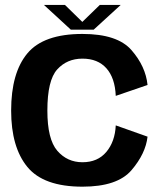

<svg xmlns="http://www.w3.org/2000/svg" viewBox="-20 -732 648 758"><path d="M305.5 5Q443.5 5 499.2 -60.2Q555 -125.5 562.5 -192.5L437 -237Q434 -173 399.8 -132.2Q365.5 -91.5 305.5 -91.5Q245.5 -91.5 206.2 -136.8Q167 -182 167 -295.5Q167 -415 205.8 -457.8Q244.5 -500.5 305.5 -500.5Q366 -500.5 400 -462.5Q434 -424.5 437 -353.5L562.5 -396.5Q555 -470 499.2 -534Q443.5 -598 305.5 -598Q152 -598 88 -521.2Q24 -444.5 24 -295.5Q24 -151 88 -73Q152 5 305.5 5ZM259.5 -615H350L456.5 -712.5H374L305 -645.5L236.5 -712.5H153.5Z"/></svg>

Font: Anybody Thin SemiBold
Style: Regular
Weight: 600
Version: Version 1.113;gftools[0.9.25]